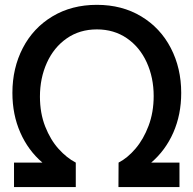

<svg xmlns="http://www.w3.org/2000/svg" viewBox="-20 -754 780 774"><path d="M151 -98.5Q93.5 -147.5 61.8 -219.8Q30 -292 30 -379.5Q30 -479.5 72 -560.5Q114 -641.5 191.5 -688Q269 -734.5 370.5 -734.5Q472 -734.5 549.2 -688Q626.5 -641.5 668.5 -560.5Q710.5 -479.5 710.5 -379.5Q710.5 -292 678.8 -219.8Q647 -147.5 589.5 -98.5H703.5V0H457.5L458 -98.5Q494 -117 526.2 -154.8Q558.5 -192.5 579 -247Q599.5 -301.5 599.5 -367Q599.5 -441 571.5 -502.5Q543.5 -564 491.5 -599.8Q439.5 -635.5 370.5 -635.5Q301 -635.5 249 -599.2Q197 -563 169 -501Q141 -439 141 -364.5Q141 -298 162.2 -244Q183.5 -190 216.5 -153.5Q249.5 -117 285.5 -98.5V0H36.5V-98.5Z"/></svg>

Font: Manrope KiralyPet SmBd KiralyPet
Style: Regular
Weight: 600
Designer: Mikhail Sharanda
Foundry: Mikhail Sharanda
Version: Version 4.502